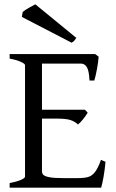

<svg xmlns="http://www.w3.org/2000/svg" viewBox="-20 -864 536 884"><path d="M24.4 0V-21Q56.6 -27.3 75.9 -35.6Q95.2 -43.9 95.2 -50.8V-564Q95.2 -570.3 76.4 -579.1Q57.6 -587.9 24.4 -594.2V-615.2H418L434.1 -603Q432.6 -579.1 426.5 -546.1Q420.4 -513.2 414.1 -493.2H392.1Q390.1 -536.6 380.4 -554Q370.6 -571.3 352.1 -571.3H173.3V-358.9H371.1L383.8 -345.2Q375 -330.6 362.1 -314.5Q349.1 -298.3 338.9 -291Q323.2 -305.7 302.7 -311.8Q282.2 -317.9 242.2 -317.9H173.3V-75.2Q173.3 -64.5 180.9 -57.9Q188.5 -51.3 210 -47.6Q231.4 -43.9 272.9 -43.9H335.9Q368.7 -43.9 386.5 -49.3Q404.3 -54.7 417.7 -72.3Q431.2 -89.8 444.8 -127.9L465.8 -119.1Q462.4 -81.5 456.8 -50Q451.2 -18.6 445.8 0ZM80.6 -786.1 84.5 -808.1Q93.3 -817.4 116.7 -830.1Q140.1 -842.8 142.6 -844.2L331.5 -689.5Q329.1 -686.5 325.2 -680.9Q321.3 -675.3 317.9 -672.6Q314.5 -669.9 309.6 -667.5Z"/></svg>

Font: David Libre
Style: Regular
Weight: 400
Version: Version 1.000